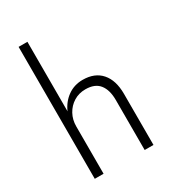

<svg xmlns="http://www.w3.org/2000/svg" viewBox="-188 -881 882 983"><g transform="rotate(-30 252.5 -390.0)"><path d="M374 -296Q374 -355 348 -388Q322 -421 266 -421Q227 -421 196.5 -402Q166 -383 148.5 -351Q131 -319 131 -280V0H79V-780H131V-369Q151 -415 189.5 -442.5Q228 -470 278 -470Q349 -470 387.5 -426Q426 -382 426 -302V0H374Z"/></g></svg>

Font: Jost* Light
Style: Regular
Weight: 300
Version: Version 3.7